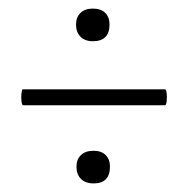

<svg xmlns="http://www.w3.org/2000/svg" viewBox="-20 -416 424 447"><path d="M34 -171Q31 -171 30 -180.5Q29 -190 30 -199Q31 -208 33 -208H364Q367 -208 368 -199Q369 -190 368 -180.5Q367 -171 364 -171ZM198 11Q179 11 168.5 0.5Q158 -10 158 -28Q158 -45 168.5 -55Q179 -65 198 -65Q216 -65 226 -55Q236 -45 236 -28Q236 11 198 11ZM196 -320Q178 -320 167.5 -330.5Q157 -341 157 -359Q157 -376 167.5 -386Q178 -396 196 -396Q215 -396 225 -386Q235 -376 235 -359Q235 -320 196 -320Z"/></svg>

Font: Cormorant Infant Light
Style: Italic
Weight: 300
Italic angle: -10°
Designer: Christian Thalmann (Catharsis Fonts)
Foundry: Catharsis Fonts
Version: Version 4.001